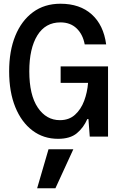

<svg xmlns="http://www.w3.org/2000/svg" viewBox="-20 -732 640 1029"><path d="M291 12Q213 12 154 -32.5Q95 -77 62 -158Q29 -239 29 -350Q29 -459 62 -540Q95 -621 156.5 -666.5Q218 -712 304 -712Q408 -712 471.5 -655Q535 -598 549 -494H434Q424 -548 390.5 -580Q357 -612 304 -612Q223 -612 180 -542Q137 -472 137 -350Q137 -223 182.5 -155.5Q228 -88 301 -88Q350 -88 382 -117Q414 -146 431 -191.5Q448 -237 452 -288H305V-376H559V0H461L454 -94H448Q428 -48 392 -18Q356 12 291 12ZM179 277 240 68H373L277 277Z"/></svg>

Font: DM Mono Medium
Style: Regular
Weight: 500
Designer: Colophon Foundry
Foundry: Colophon Foundry
Version: Version 1.000; ttfautohint (v1.8.2.53-6de2)